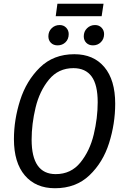

<svg xmlns="http://www.w3.org/2000/svg" viewBox="-20 -988 664 1020"><path d="M592 -437Q592 -331 559.5 -228Q527 -125 455 -56.5Q383 12 272 12Q170 12 112 -56Q54 -124 54 -249Q54 -352 87 -455.5Q120 -559 192 -629.5Q264 -700 375 -700Q477 -700 534.5 -631.5Q592 -563 592 -437ZM148 -246Q148 -63 276 -63Q357 -63 407 -124.5Q457 -186 478 -273.5Q499 -361 499 -445Q499 -538 466.5 -582Q434 -626 370 -626Q290 -626 240 -565Q190 -504 169 -416.5Q148 -329 148 -246ZM237 -795Q237 -821 254.5 -838Q272 -855 297 -855Q318 -855 331.5 -841Q345 -827 345 -807Q345 -780 328 -763.5Q311 -747 286 -747Q264 -747 250.5 -760.5Q237 -774 237 -795ZM425 -795Q425 -821 442.5 -838Q460 -855 485 -855Q506 -855 519.5 -841Q533 -827 533 -807Q533 -781 516 -764Q499 -747 474 -747Q452 -747 438.5 -760.5Q425 -774 425 -795ZM276 -902 285 -968H530L520 -902Z"/></svg>

Font: Fira Sans Condensed
Style: Italic
Weight: 400
Width: 3
Italic angle: -8°
Designer: bBox Type GmbH & Carrois Corporate GbR & Edenspiekermann AG
Foundry: bBox Type GmbH & Carrois Corporate GbR & Edenspiekermann AG
Version: Version 4.301